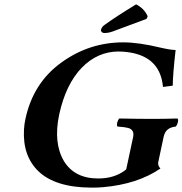

<svg xmlns="http://www.w3.org/2000/svg" viewBox="-20 -853 839 883"><path d="M546.9 -658.2Q617.7 -658.2 718.8 -633.8Q763.2 -623.5 787.6 -623Q774.9 -510.7 774.4 -459L729.5 -453.1Q718.3 -579.1 596.7 -607.9Q563.5 -615.7 523.9 -616.2Q428.2 -615.2 356.4 -542Q282.7 -465.8 252.4 -327.1Q224.6 -196.3 273.9 -112.3Q322.8 -32.2 431.6 -32.2Q502.4 -32.2 551.3 -66.9Q556.6 -70.8 560.5 -74.2L592.3 -223.1Q599.1 -256.3 569.3 -264.6Q555.2 -268.6 520.5 -271Q513.7 -279.3 523.4 -300.8Q525.9 -305.7 528.3 -308.1Q621.6 -306.2 677.2 -306.2Q736.3 -306.2 796.4 -308.1Q803.2 -299.8 793.5 -278.3Q791 -273.4 788.6 -271Q746.1 -266.6 735.4 -233.4Q733.9 -228 732.4 -223.1L707.5 -106Q705.6 -90.3 717.8 -78.1Q613.3 -6.3 454.6 7.8Q426.8 10.3 399.9 9.8Q234.4 9.3 156.2 -65.9Q83.5 -136.7 90.3 -257.8Q91.8 -283.2 97.2 -307.1Q132.8 -472.2 262.2 -565.4Q390.1 -658.2 546.9 -658.2ZM606 -833Q642.1 -814.5 657.7 -781.2Q658.7 -778.8 659.2 -777.8L653.8 -766.1L497.6 -708Q478.5 -701.2 460.9 -701.2Q447.3 -701.2 444.3 -711.9Q443.8 -714.4 444.3 -715.8Q448.2 -729 458.5 -736.8Q512.2 -775.9 606 -833Z"/></svg>

Font: Linux Libertine Slanted O
Style: Bold Slanted
Weight: 700
Designer: Philipp H. Poll
Foundry: Philipp H. Poll
Version: Version 5.0.0